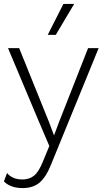

<svg xmlns="http://www.w3.org/2000/svg" viewBox="-21 -746 541 981"><path d="M303 -726H358L264 -568H223ZM483 -500 241 92Q214 160 180.5 187.5Q147 215 95 215Q33 215 -1 181L15 138Q42 171 94 171Q129 171 153 151.5Q177 132 198 80L231 0L178 -124L20 -500H77L230 -121L255 -54L282 -126L429 -500Z"/></svg>

Font: Elaine Sans Light
Style: Regular
Weight: 300
Designer: Wei Huang
Foundry: Wei Huang
Version: Version 2.001;December 24, 2019;FontCreator 12.0.0.2547 64-b